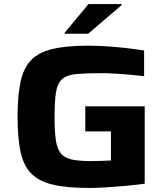

<svg xmlns="http://www.w3.org/2000/svg" viewBox="-20 -922 815 950"><path d="M421 8Q311 8 241.5 -8.5Q172 -25 134 -64Q96 -103 81.5 -171.5Q67 -240 67 -344Q67 -448 81.5 -516.5Q96 -585 133.5 -624Q171 -663 239.5 -679.5Q308 -696 416 -696Q456 -696 504.5 -693Q553 -690 602 -684.5Q651 -679 693 -672V-545Q634 -552 577 -556Q520 -560 488 -560Q408 -560 360.5 -556Q313 -552 289 -532Q265 -512 257.5 -468Q250 -424 250 -344Q250 -274 256 -230.5Q262 -187 280 -164Q298 -141 334 -133Q370 -125 429 -125Q451 -125 480.5 -126Q510 -127 529 -128V-272H402V-396H696V-13Q653 -7 603.5 -2.5Q554 2 506.5 5Q459 8 421 8ZM300 -755V-760L418 -902H582V-897L416 -755Z"/></svg>

Font: Saira Expanded
Style: Bold
Weight: 700
Width: 7
Designer: Hector Gatti with collaboration of the Omnibus-Type team
Foundry: Omnibus-Type
Version: Version 1.100; ttfautohint (v1.8.3)